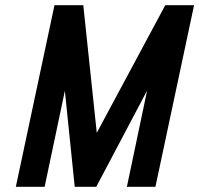

<svg xmlns="http://www.w3.org/2000/svg" viewBox="-20 -720 768 740"><path d="M301 -700H190L41 0H152L230 -370L268 0H351L547 -371L469 0H579L728 -700H617L353 -208Z"/></svg>

Font: Advent Pro
Style: Bold Italic
Weight: 700
Italic angle: -12°
Designer: VivaRado, Andreas Kalpakidis
Foundry: VivaRado, Andreas Kalpakidis
Version: Version 3.000